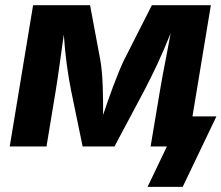

<svg xmlns="http://www.w3.org/2000/svg" viewBox="-20 -566 856 742"><path d="M17.6 0 107.9 -545.9H328.1L368.2 -331.1Q375 -290 377 -232.2Q378.9 -174.3 378.4 -121.6Q396 -174.8 417.5 -232.7Q439 -290.5 458 -331.1L566.9 -545.9H794.9L704.6 0H562L598.1 -215.3Q602.1 -240.7 609.1 -277.6Q616.2 -314.5 624.3 -356.4Q632.3 -398.4 639.6 -438Q615.2 -376 588.1 -318.4Q561 -260.7 537.1 -215.3L422.4 0H299.3L254.9 -215.3Q245.6 -261.2 238 -317.1Q230.5 -373 226.6 -432.6Q218.3 -374 210 -314Q201.7 -253.9 195.3 -215.3L159.7 0ZM550.3 156.2 625 0H585L604.5 -116.2H816.4L686 156.2Z"/></svg>

Font: Inter
Style: Bold Italic
Weight: 700
Italic angle: -9.39999°
Designer: Rasmus Andersson
Foundry: rsms
Version: Version 4.001;git-9221beed3